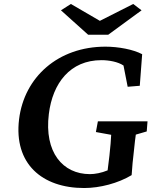

<svg xmlns="http://www.w3.org/2000/svg" viewBox="-20 -936 784 967"><path d="M404 11C483 11 575 -13 643 -54C646 -98 649 -132 654 -172C658 -212 662 -246 664 -258L719 -274L723 -325H473L463 -271L540 -257C539 -236 536 -193 531 -151L522 -78C491 -65 458 -59 433 -59C296 -59 202 -169 226 -362C245 -517 333 -633 491 -633C528 -633 574 -625 602 -606L623 -499L684 -504L696 -663C651 -687 576 -701 511 -701C273 -701 102 -548 76 -335C49 -111 192 11 404 11ZM287 -884 424 -761H525L693 -884L651 -916L483 -831L337 -916Z"/></svg>

Font: TPK Tissa Web SemiBold
Style: Italic
Weight: 600
Italic angle: -7°
Designer: Jacques Le Bailly, Suppakit Chalermlarp | Katatrad Co.,Ltd.
Foundry: Jacques Le Bailly, Cadson Demak Co.,Ltd.
Version: Version 5.000;Glyphs 3.1.2 (3151)